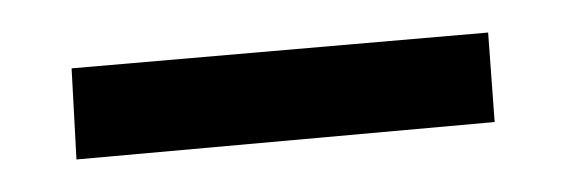

<svg xmlns="http://www.w3.org/2000/svg" viewBox="-20 -302 348 118"><path d="M284 -227 27 -204 24 -260 280 -282Z"/></svg>

Font: Bona Nova SC
Style: Regular
Weight: 400
Designer: Mateusz Machalski
Foundry: Capitalics
Version: Version 4.001; ttfautohint (v1.8.4.7-5d5b)